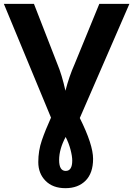

<svg xmlns="http://www.w3.org/2000/svg" viewBox="-20 -734 690 994"><path d="M354 97.2Q354 74.7 345 40.3Q335.9 5.9 319.8 -24.9Q286.1 38.1 286.1 94.5Q286.1 150.9 320.1 150.9Q354 150.9 354 97.2ZM244.1 -125 0 -713.9H155.8L276.9 -402.8Q300.3 -347.2 318.8 -264.2Q337.9 -338.4 366.2 -401.9L494.1 -713.9H649.9L393.1 -123Q461.9 14.6 461.9 88.4Q461.9 162.1 423.1 201.2Q384.3 240.2 318.8 240.2Q253.4 240.2 215.8 202.1Q178.2 164.1 178.2 105.2Q178.2 46.4 196.5 -7.1Q214.8 -60.5 244.1 -125Z"/></svg>

Font: NotoSans-Bold
Style: Bold
Weight: 700
Designer: Monotype Design team
Foundry: Monotype Imaging Inc.
Version: Version 1.04